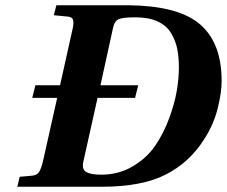

<svg xmlns="http://www.w3.org/2000/svg" viewBox="-20 -712 865 732"><path d="M46 0 55 -38 100 -42Q120 -43 128.5 -55.5Q137 -68 144 -98L198 -339H103L115 -387H209L255 -594Q262 -621 259 -634.5Q256 -648 236 -649L185 -654L195 -692H470Q650 -690 733 -627Q825 -557 825 -403Q825 -360 810 -299Q795 -238 759 -182Q703 -93 612 -46.5Q521 0 367 0ZM298 -97Q291 -67 308.5 -56.5Q326 -46 366 -46Q432 -46 485.5 -77.5Q539 -109 571 -155.5Q603 -202 624.5 -260Q646 -318 654 -366Q662 -414 662 -454Q662 -494 656 -524.5Q650 -555 633 -584.5Q616 -614 581.5 -630Q547 -646 496 -646Q448 -646 432 -638.5Q416 -631 411 -606L363 -387H507L495 -339H352Z"/></svg>

Font: Lingua Franca
Style: Bold Italic
Weight: 700
Italic angle: -13°
Version: Version 1.19